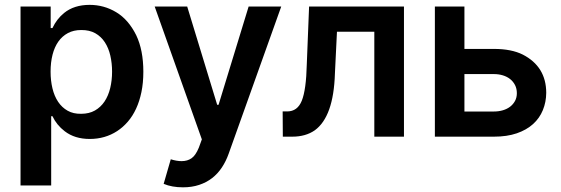

<svg xmlns="http://www.w3.org/2000/svg" viewBox="-20 -573 2354 805"><path d="M194.6 204.5H66.1V-545.5H192.5V-455.3H199.9Q217.7 -493.3 248.6 -518.5Q290.5 -552.6 355.8 -552.6Q416.2 -552.6 467.3 -521.7Q518.5 -491.1 551.1 -425.4Q581 -362.9 581 -272Q581 -225.9 573 -187.1Q565 -148.4 550.6 -117.4Q536.2 -86.3 516 -62.9Q495.7 -39.4 471.2 -23.4Q420.5 9.6 356.2 9.6Q293.3 9.6 251.4 -22.7Q217.3 -48.7 199.9 -85.9H194.6ZM320.3 -95.9Q353.7 -95.9 378 -109.7Q402.3 -123.6 418.3 -147.5Q434.3 -171.5 442.1 -203.8Q449.9 -236.2 449.9 -272.7Q449.9 -307.9 442.6 -339.7Q435.4 -371.4 419.7 -395.6Q404.1 -419.7 379.6 -433.6Q355.1 -447.4 320.3 -447.1Q288.7 -447.1 264.7 -434.3Q240.8 -421.5 224.6 -398.6Q208.5 -375.7 200.3 -343.6Q192.1 -311.4 192.1 -272.7Q192.1 -235.1 199.9 -202.6Q207.7 -170.1 223.7 -146.1Q239.7 -122.2 263.7 -108.7Q287.6 -95.2 320.3 -95.9Z M747.2 212.4Q700.6 212.4 666.2 197.8L696 94.8Q720.5 102.6 741.5 102.6Q765.6 102.6 783 90.6Q800.4 78.5 813.6 46.2L826.3 11.4L628.6 -545.5H764.9L890.6 -133.5H896.3L1022.4 -545.5H1159.1L938.9 71Q927.6 103 910.3 129.1Q893.1 155.2 869.3 173.7Q845.5 192.1 815 202.2Q784.4 212.4 747.2 212.4Z M1673.7 0H1549.4V-440H1392.8L1384.2 -264.2Q1378.6 -83.8 1299.7 -26.6Q1261.4 0 1205.6 0H1165.8L1165.1 -105.8H1183.9Q1227.3 -105.8 1245.4 -150.9Q1263.8 -196.7 1266.3 -304L1275.9 -545.5H1673.7Z M2051.1 0H1803.3V-545.5H1927.2V-367.9H2051.1Q2124.3 -367.9 2171.9 -344.1Q2269.9 -293.7 2270.2 -183.9Q2269.9 -144.9 2256 -111.2Q2242.2 -77.4 2214.8 -52.7Q2187.5 -28.1 2146.5 -14Q2105.5 0 2051.1 0ZM2051.1 -105.5Q2070.7 -105.5 2088.2 -110.6Q2105.8 -115.8 2118.8 -125.7Q2131.7 -135.7 2139.4 -149.9Q2147 -164.1 2147 -182.2Q2147 -201.3 2139.4 -216.3Q2131.7 -231.2 2118.8 -241.5Q2105.8 -251.8 2088.2 -257.1Q2070.7 -262.4 2051.1 -262.4H1927.2V-105.5Z"/></svg>

Font: Linik Sans SemiBold
Style: Regular
Weight: 600
Designer: Fonts by Rasmus Andersson / Changes by Cristiano Sobral with parts from Marc Monis
Foundry: rsms
Version: Version 3.020; ttfautohint (v1.6)